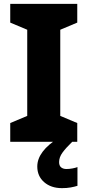

<svg xmlns="http://www.w3.org/2000/svg" viewBox="-20 -734 453 994"><path d="M380 0H33V-97L121 -134V-580L33 -617V-714H380V-617L292 -580V-134L380 -97ZM286 105Q286 124 296.5 132.5Q307 141 324 141Q339 141 355 138Q371 135 381 131V228Q365 233 345.5 236.5Q326 240 301 240Q244 240 208.5 209Q173 178 173 128Q173 49 285 -21L354 0Q321 32 303.5 56Q286 80 286 105Z"/></svg>

Font: Noto Sans Gujarati ExtraBold
Style: Regular
Weight: 800
Designer: Jelle Bosma - Monotype Design Team, Universal Thirst
Foundry: Monotype Imaging Inc.
Version: Version 2.106; ttfautohint (v1.8.4.7-5d5b)